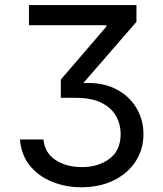

<svg xmlns="http://www.w3.org/2000/svg" viewBox="-20 -748 660 777"><path d="M309.6 9.8Q244.1 9.8 189 -13.2Q133.8 -36.1 99.6 -79.3Q65.4 -122.6 61 -183.6H155.8Q161.1 -128.9 205.1 -100.3Q249 -71.8 311 -71.8Q377.9 -71.8 423.1 -105.5Q468.3 -139.2 468.3 -205.6Q468.3 -244.6 450 -277.8Q431.6 -311 391.6 -331.5Q351.6 -352.1 285.6 -352.1H226.1V-425.8L410.2 -640.1V-646H97.2V-727.5H532.2V-659.7L316.9 -411.6Q392.1 -416 446.8 -388.7Q501.5 -361.3 531 -312.7Q560.5 -264.2 560.5 -205.1Q560.5 -142.6 528.3 -94Q496.1 -45.4 439.7 -17.8Q383.3 9.8 309.6 9.8Z"/></svg>

Font: Inter-Regular
Style: Regular
Weight: 400
Designer: Rasmus Andersson
Foundry: rsms
Version: Version 4.000;git-a52131595